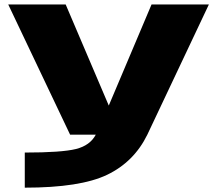

<svg xmlns="http://www.w3.org/2000/svg" viewBox="-20 -606 999 864"><path d="M295.5 0 17 -586H275.5L469.5 -131L662 -586H920L643 0Q583 122.5 462.2 180.5Q341.5 238.5 91.5 238.5V80.5Q257.5 80.5 322 64.5Q385.5 48.5 411 0Z"/></svg>

Font: Anybody UltraExpanded ExtraBold
Style: Regular
Weight: 800
Width: 9
Designer: Tyler Finck
Foundry: Etcetera Type Company
Version: Version 1.010; ttfautohint (v1.8.3) -l 8 -r 50 -G 200 -x 14 